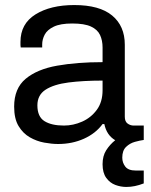

<svg xmlns="http://www.w3.org/2000/svg" viewBox="-20 -558 596 760"><path d="M480 182Q458 182 436.5 174Q415 166 400.5 146Q386 126 386 92Q386 59 400.5 36.5Q415 14 436 -3Q402 -23 393 -67H386Q359 -30 312.5 -9Q266 12 210 12Q185 12 155 6.5Q125 1 98 -14.5Q71 -30 53.5 -59Q36 -88 36 -136Q36 -208 81.5 -246Q127 -284 206 -298Q285 -312 386 -312V-370Q386 -398 376 -419.5Q366 -441 340 -453Q314 -465 266 -465Q219 -465 193 -452.5Q167 -440 157 -421Q147 -402 147 -382V-370H62Q61 -374 61 -379.5Q61 -385 61 -392Q61 -464 120.5 -501Q180 -538 274 -538Q374 -538 424 -496.5Q474 -455 474 -381V-96Q474 -77 485 -69Q496 -61 509 -61H549V-4Q534 -2 514 3.5Q494 9 479 23.5Q464 38 464 66Q464 86 476 101.5Q488 117 517 117H549V168Q531 175 514 178.5Q497 182 480 182ZM233 -61Q270 -61 305 -76.5Q340 -92 363 -123Q386 -154 386 -201V-239Q309 -239 251 -231.5Q193 -224 160.5 -203Q128 -182 128 -141Q128 -96 156 -78.5Q184 -61 233 -61Z"/></svg>

Font: Archivo VF Beta
Style: Regular
Weight: 400
Designer: Hector Gatti
Foundry: Omnibus-Type
Version: Version 1.002